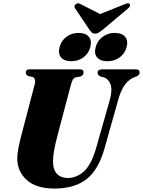

<svg xmlns="http://www.w3.org/2000/svg" viewBox="-20 -1114 854 1146"><path d="M553 -228 635.5 -518Q652 -578 639.5 -611.5Q627 -645 595.5 -653.5L582 -656.5Q562 -665.5 562.5 -679.5Q562.5 -700 589 -700H791Q813.5 -700 813.5 -681.5Q813.5 -672 807.8 -666.5Q802 -661 791.5 -656.5L782 -653Q752.5 -642.5 727.2 -610.5Q702 -578.5 684.5 -514.5L602.5 -223.5Q566 -97 494 -42.8Q422 11.5 305 11.5Q195.5 11.5 139 -40.2Q82.5 -92 83 -169.5Q83 -196 91.2 -237.2Q99.5 -278.5 108.5 -310.5L187 -610Q191.5 -626.5 188 -638.5Q184.5 -650.5 175 -654.5L149.5 -659.5Q141.5 -664.5 137.8 -668.8Q134 -673 134 -681.5Q134.5 -700 155.5 -700H456Q479 -700 479 -682.5Q479 -675.5 474.5 -668Q470 -660.5 460.5 -657.5L433 -652.5Q420 -649 414.2 -638Q408.5 -627 401.5 -602L325 -312.5Q309.5 -254 303 -216.5Q296.5 -179 296.5 -153.5Q296 -101.5 320 -76.5Q344 -51.5 384 -51.5Q437 -51.5 481 -91Q525 -130.5 553 -228ZM405 -748.5Q363.5 -748.5 344.5 -771.2Q325.5 -794 335.5 -832.5Q345.5 -871.5 376.8 -894.5Q408 -917.5 449.5 -917.5Q491.5 -917.5 510.2 -894.5Q529 -871.5 519 -832.5Q508.5 -794.5 477.8 -771.5Q447 -748.5 405 -748.5ZM621 -748.5Q579 -748.5 559.8 -771.2Q540.5 -794 551 -832.5Q561 -871 592.2 -894.2Q623.5 -917.5 665 -917.5Q707.5 -917.5 726.8 -894.5Q746 -871.5 735.5 -832.5Q725.5 -794.5 694.2 -771.5Q663 -748.5 621 -748.5ZM592 -935.5Q579 -925.5 569.5 -919.5Q560 -913.5 547.5 -913.5Q534.5 -913.5 528.2 -919.5Q522 -925.5 514.5 -935.5L428 -1064.5Q422.5 -1072.5 425 -1079.2Q427.5 -1086 433.5 -1090Q446.5 -1099 463 -1088.5L577.5 -1030L723 -1088.5Q745.5 -1099 754.5 -1090Q757.5 -1086 756 -1079Q754.5 -1072 745 -1064.5Z"/></svg>

Font: Fraunces 72pt S000 Black
Style: Italic
Weight: 900
Italic angle: -16°
Version: Version 1.000; ttfautohint (v1.8.3)